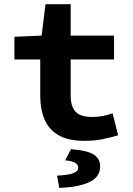

<svg xmlns="http://www.w3.org/2000/svg" viewBox="-20 -668 640 927"><path d="M388.2 12Q309.3 12 262.5 -15.3Q215.7 -42.6 195 -91.6Q174.3 -140.5 174.3 -205.6V-380.8H49.5V-490.4L180.9 -496.1L199.8 -647.8H321.2V-496.1H530.6V-380.8H321.2V-207.5Q321.2 -170.3 332.2 -147.1Q343.2 -124 366.2 -113.6Q389.3 -103.3 425.4 -103.3Q453.9 -103.3 478 -108.3Q502 -113.2 523.7 -121L550.3 -14.8Q517.3 -5 477.6 3.5Q437.8 12 388.2 12ZM266.2 239.1 255.3 180.1Q313.9 176.8 335.8 167.4Q357.7 158 357.7 140.9Q357.7 126.8 342.9 118Q328.1 109.1 294.6 106.1L322.7 52.1Q403.1 58.6 433.3 78.7Q463.5 98.7 463.5 135.6Q463.5 186.7 411.6 211.2Q359.8 235.7 266.2 239.1Z"/></svg>

Font: Source Code Pro ExtraLight
Style: Regular
Weight: 200
Monospace: yes
Designer: Paul D. Hunt, Teo Tuominen
Foundry: Adobe
Version: Version 1.026;hotconv 1.1.0;makeotfexe 2.6.0